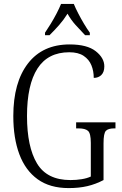

<svg xmlns="http://www.w3.org/2000/svg" viewBox="-20 -951 624 981"><path d="M331 10Q235 10 172.5 -35Q110 -80 79 -162.5Q48 -245 48 -358Q48 -530 123 -627Q198 -724 336 -724Q425 -724 469 -689.5Q513 -655 513 -612Q513 -583 498 -568Q483 -553 459 -553Q459 -588 447 -617.5Q435 -647 407.5 -665.5Q380 -684 334 -684Q225 -684 171.5 -601Q118 -518 118 -358Q118 -201 169 -116Q220 -31 340 -31Q370 -31 397.5 -35.5Q425 -40 444 -49V-221Q444 -270 429.5 -282.5Q415 -295 382 -295H369V-326H570V-295H563Q533 -295 521 -282.5Q509 -270 509 -219V-31Q469 -10 426.5 0Q384 10 331 10ZM210 -784Q223 -803 239 -829Q255 -855 269 -882Q283 -909 292 -931H357Q366 -909 380 -882Q394 -855 409.5 -829Q425 -803 439 -784V-771H415Q389 -798 366 -823.5Q343 -849 325 -881Q305 -849 282.5 -823.5Q260 -798 233 -771H210Z"/></svg>

Font: Noto Serif Condensed Light
Style: Regular
Weight: 300
Width: 3
Designer: Monotype Design Team
Foundry: Monotype Imaging Inc.
Version: Version 2.013